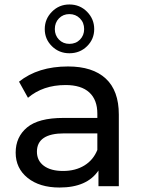

<svg xmlns="http://www.w3.org/2000/svg" viewBox="-20 -832 638 858"><path d="M290 -594Q244 -594 212 -625.5Q180 -657 180 -702Q180 -747 212 -779.5Q244 -812 290 -812Q337 -812 369 -779.5Q401 -747 401 -702Q401 -657 369 -625.5Q337 -594 290 -594ZM225 -702Q225 -674 243.5 -655Q262 -636 290 -636Q319 -636 337.5 -655Q356 -674 356 -702Q356 -731 337 -750Q318 -769 290 -769Q262 -769 243.5 -750Q225 -731 225 -702ZM284 -535Q394 -535 452.5 -481Q511 -427 511 -320V0H420V-70Q369 6 246 6Q157 6 103.5 -37Q50 -80 50 -150Q50 -220 101 -262.5Q152 -305 263 -305H415V-324Q415 -386 379 -419Q343 -452 273 -452Q172 -452 105 -395L65 -467Q150 -535 284 -535ZM415 -162V-236H267Q145 -236 145 -154Q145 -114 176 -91Q207 -68 262 -68Q317 -68 357 -92.5Q397 -117 415 -162Z"/></svg>

Font: Montserrat
Style: Regular
Weight: 500
Designer: Julieta Ulanovsky
Foundry: Julieta Ulanovsky
Version: Version 7.200;PS 007.200;hotconv 1.0.88;makeotf.lib2.5.64775